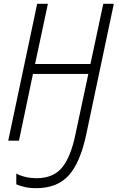

<svg xmlns="http://www.w3.org/2000/svg" viewBox="-20 -734 614 1002"><path d="M430 -32 574 -714H519L452 -400H163L230 -714H174L23 0H79L152 -348H441L374 -34Q349 87 303 141.5Q257 196 171 196Q112 196 65 172V228Q83 236 109.5 242Q136 248 169 248Q279 248 339 181Q399 114 430 -32Z"/></svg>

Font: Noto Sans UI SemiCondensed Light
Style: Italic
Weight: 300
Width: 4
Designer: Monotype Design Team
Foundry: Monotype Imaging Inc.
Version: 1.001